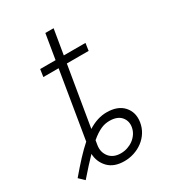

<svg xmlns="http://www.w3.org/2000/svg" viewBox="-168 -771 790 875"><g transform="rotate(-30 226.5 -333.0)"><path d="M121.4 -154.1 179.7 -506.7H99.4L105.1 -545.5H186.1L207.7 -676.1H251.1L229.4 -545.5H343.4L337.7 -506.7H223L170.5 -192.5Q219.1 -223.4 268.1 -223.4Q326.7 -223.4 356.5 -190Q385.7 -157 378.2 -108Q373.9 -81 360.1 -58.9Q346.2 -36.9 326 -21.7Q305.8 -6.4 280.5 2Q255.3 10.3 228.7 10.3Q174.4 10.3 144.9 -20.2Q115.8 -50.8 114 -93.8Q96.9 -76.3 76.5 -53.8Q56.1 -31.2 31.6 -3.2L4.3 -29.5Q38.7 -70.3 67.3 -101Q95.9 -131.7 121.4 -154.1ZM172.9 -53.6Q193.5 -28.8 232.6 -28.8Q250 -28.8 266.9 -34.3Q283.7 -39.8 297.6 -49.9Q311.4 -60 321.2 -74.4Q331 -88.8 334.2 -106.5Q339.8 -137.8 320.7 -160.5Q301.1 -183.2 259.9 -183.2Q248.9 -183.2 237.7 -181.1Q226.6 -179 214.7 -173.7Q202.8 -168.3 189.6 -159.8Q176.5 -151.3 161.6 -138.5L157.7 -115.1Q152 -79.5 172.9 -53.6Z"/></g></svg>

Font: Inter P Extra Light
Style: Italic
Weight: 200
Italic angle: 9.39999°
Designer: Rasmus Andersson
Foundry: rsms
Version: Version 3.018;git-588b23468